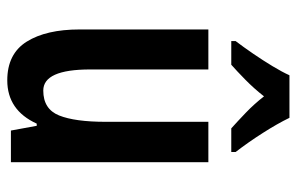

<svg xmlns="http://www.w3.org/2000/svg" viewBox="-164 -642 816 528"><g transform="rotate(90 244.0 -378.0)"><path d="M426 -543V0H339L326 -71H320Q283 10 201 10Q128 10 94.5 -43.5Q61 -97 61 -189V-543H171V-218Q171 -89 229 -89Q280 -89 297.5 -132.5Q315 -176 315 -261V-543ZM304 -766Q320 -733 345.5 -693Q371 -653 398 -618V-606H333Q314 -623 290 -646Q266 -669 245 -696Q223 -668 199 -644.5Q175 -621 158 -606H93V-618Q109 -639 127.5 -666Q146 -693 162 -719.5Q178 -746 187 -766Z"/></g></svg>

Font: Noto Sans Telugu ExtraCondensed SemiBold
Style: Regular
Weight: 600
Width: 2
Designer: Jelle Bosma - Monotype Design Team
Foundry: Monotype Imaging Inc.
Version: Version 2.005; ttfautohint (v1.8.4.7-5d5b)